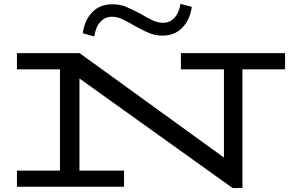

<svg xmlns="http://www.w3.org/2000/svg" viewBox="-20 -959 1495 986"><path d="M1444 -603H1225V6L1175 7L388 -556V-83H617V0H67V-83H288V-603H67V-686H389L1130 -150V-603H909V-686H1444ZM676 -824Q633 -849 607 -861Q581 -873 554 -873Q520 -873 496 -847.5Q472 -822 464 -772L405 -788Q414 -855 453.5 -896Q493 -937 557 -937Q595 -937 626 -924.5Q657 -912 704 -887Q740 -865 766 -853.5Q792 -842 817 -842Q853 -842 876 -867.5Q899 -893 907 -939L965 -924Q956 -858 916.5 -817Q877 -776 814 -776Q779 -776 749 -788Q719 -800 676 -824Z"/></svg>

Font: BioRhyme Expanded
Style: Regular
Weight: 400
Width: 7
Designer: Aoife Mooney
Foundry: Aoife Mooney Type
Version: Version 1.000